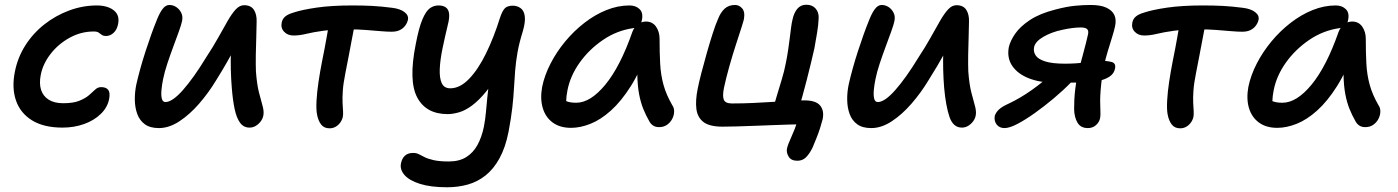

<svg xmlns="http://www.w3.org/2000/svg" viewBox="-20 -530 5905 811"><path d="M244 9Q165 9 115.5 -21.5Q66 -52 47.5 -105.5Q29 -159 43 -228Q55 -288 87.5 -339Q120 -390 168 -427.5Q216 -465 273 -486Q330 -507 390 -507Q418 -507 440.5 -498Q463 -489 473.5 -472Q484 -455 479 -429Q474 -404 459.5 -391Q445 -378 428 -378Q416 -378 409.5 -383Q403 -388 396.5 -392.5Q390 -397 376 -397Q322 -397 274 -370.5Q226 -344 193.5 -302Q161 -260 152 -213Q145 -177 153.5 -150.5Q162 -124 185.5 -109Q209 -94 247 -94Q290 -94 315.5 -104.5Q341 -115 356 -128Q371 -141 382 -151.5Q393 -162 407 -162Q428 -162 437 -150.5Q446 -139 441 -112Q434 -76 405.5 -48.5Q377 -21 335 -6Q293 9 244 9Z M651 11Q614 11 592 -5Q570 -21 560 -48Q550 -75 549.5 -108Q549 -141 556 -174Q562 -201 572 -237.5Q582 -274 594.5 -312.5Q607 -351 619 -384.5Q631 -418 639 -437Q652 -472 665.5 -490.5Q679 -509 695 -509Q712 -509 725.5 -499.5Q739 -490 746 -475Q753 -460 749 -441Q746 -426 735.5 -397Q725 -368 712 -333Q699 -298 687 -262Q675 -226 669 -196Q664 -172 662 -150Q660 -128 663.5 -113.5Q667 -99 679 -99Q708 -99 753 -150Q798 -201 851 -288Q880 -332 902 -371.5Q924 -411 941.5 -441.5Q959 -472 975.5 -490Q992 -508 1011 -508Q1040 -508 1052.5 -488.5Q1065 -469 1064 -439Q1064 -412 1062.5 -374Q1061 -336 1060.5 -297Q1060 -258 1061 -229Q1065 -175 1073.5 -141Q1082 -107 1088.5 -85Q1095 -63 1093 -46Q1091 -31 1082.5 -19Q1074 -7 1061.5 1Q1049 9 1034 9Q1009 9 994 -11.5Q979 -32 971 -70Q963 -108 959 -160Q956 -196 955 -236Q954 -276 955.5 -316Q957 -356 959 -390L996 -374Q986 -353 972.5 -328Q959 -303 940 -269.5Q921 -236 893 -191Q861 -138 821 -92Q781 -46 737.5 -17.5Q694 11 651 11Z M1220 -380Q1195 -380 1180 -396Q1165 -412 1170 -435Q1173 -450 1184.5 -460Q1196 -470 1220 -477Q1256 -489 1318.5 -498Q1381 -507 1468 -507Q1515 -507 1553 -505Q1591 -503 1637 -497Q1670 -493 1688.5 -479Q1707 -465 1703 -446Q1700 -433 1691.5 -421.5Q1683 -410 1669 -403Q1655 -396 1634 -396Q1615 -396 1586 -398.5Q1557 -401 1524 -403.5Q1491 -406 1457 -406Q1388 -406 1345 -400Q1302 -394 1273.5 -387Q1245 -380 1220 -380ZM1372 12Q1349 12 1336.5 -4Q1324 -20 1319 -47Q1315 -68 1317 -105Q1319 -142 1325.5 -185Q1332 -228 1340 -269Q1352 -328 1359.5 -371Q1367 -414 1372 -442L1483 -449Q1480 -435 1475 -409.5Q1470 -384 1464 -352Q1458 -320 1451.5 -286Q1445 -252 1439 -222Q1430 -177 1428 -146.5Q1426 -116 1427 -95.5Q1428 -75 1429 -61Q1430 -47 1428 -36Q1425 -23 1417 -12Q1409 -1 1397.5 5.5Q1386 12 1372 12Z M1868 261Q1799 261 1753.5 246.5Q1708 232 1688 208.5Q1668 185 1674 159Q1678 139 1690.5 127.5Q1703 116 1725 116Q1739 116 1749.5 121.5Q1760 127 1774 134Q1788 141 1812 146.5Q1836 152 1876 152Q1920 152 1949.5 133.5Q1979 115 1997 82Q2015 49 2024 5Q2030 -27 2032.5 -55.5Q2035 -84 2038 -114.5Q2041 -145 2045.5 -184Q2050 -223 2060 -275L2097 -245Q2066 -183 2034.5 -144.5Q2003 -106 1974 -84.5Q1945 -63 1918.5 -55.5Q1892 -48 1871 -48Q1780 -48 1742.5 -118Q1705 -188 1736 -343Q1749 -412 1764 -447.5Q1779 -483 1795.5 -495Q1812 -507 1832 -507Q1852 -507 1863.5 -498.5Q1875 -490 1877 -472Q1879 -454 1872 -427Q1859 -373 1849 -324.5Q1839 -276 1837.5 -238Q1836 -200 1846 -178.5Q1856 -157 1882 -157Q1923 -157 1961.5 -197Q2000 -237 2033 -304.5Q2066 -372 2092 -455Q2102 -485 2113 -495.5Q2124 -506 2146 -506Q2164 -506 2178.5 -496Q2193 -486 2196.5 -462.5Q2200 -439 2189 -400Q2173 -349 2166 -309Q2159 -269 2156 -232Q2153 -195 2151 -157.5Q2149 -120 2144 -75.5Q2139 -31 2128 27Q2115 93 2090 138.5Q2065 184 2031 211Q1997 238 1956 249.5Q1915 261 1868 261Z M2392 10Q2345 10 2314.5 -12.5Q2284 -35 2272.5 -74Q2261 -113 2270 -163Q2280 -212 2305.5 -261.5Q2331 -311 2367.5 -355Q2404 -399 2448.5 -433.5Q2493 -468 2541.5 -487.5Q2590 -507 2639 -507Q2666 -507 2682 -491Q2698 -475 2691 -444Q2689 -431 2679.5 -422Q2670 -413 2654 -411Q2585 -401 2526.5 -361Q2468 -321 2428.5 -265.5Q2389 -210 2377 -149Q2372 -124 2371.5 -103.5Q2371 -83 2379 -51L2338 -131Q2357 -109 2372.5 -102.5Q2388 -96 2414 -96Q2474 -96 2537 -172.5Q2600 -249 2651 -395Q2659 -416 2674.5 -427.5Q2690 -439 2708 -439Q2736 -439 2751 -417.5Q2766 -396 2766 -366Q2766 -308 2768.5 -261Q2771 -214 2782.5 -172Q2794 -130 2820 -85Q2828 -74 2827.5 -58Q2827 -42 2819 -27Q2811 -12 2797 -2.5Q2783 7 2764 7Q2749 7 2739 0.5Q2729 -6 2723 -17Q2708 -43 2697 -70.5Q2686 -98 2679.5 -132.5Q2673 -167 2672 -213.5Q2671 -260 2676 -323L2718 -325Q2685 -230 2644.5 -166Q2604 -102 2560.5 -63Q2517 -24 2474 -7Q2431 10 2392 10Z M3348 149Q3322 149 3311.5 132Q3301 115 3304 98Q3308 80 3323 47.5Q3338 15 3348 -17L3371 -5Q3350 -5 3317 -4Q3284 -3 3245 -1.5Q3206 0 3166 1.5Q3126 3 3091 4Q3056 5 3032 5Q2977 5 2951.5 -14.5Q2926 -34 2921.5 -70Q2917 -106 2927 -155Q2932 -181 2942.5 -221.5Q2953 -262 2965.5 -306Q2978 -350 2990.5 -389Q3003 -428 3013 -450Q3024 -478 3041 -493.5Q3058 -509 3085 -509Q3102 -509 3114.5 -495Q3127 -481 3123 -455Q3123 -448 3113 -417Q3103 -386 3088.5 -341.5Q3074 -297 3060.5 -249Q3047 -201 3038 -159Q3031 -124 3037.5 -108.5Q3044 -93 3072 -93Q3117 -93 3160 -95Q3203 -97 3242.5 -99.5Q3282 -102 3316 -104Q3350 -106 3378 -106Q3426 -106 3444 -84.5Q3462 -63 3455 -27Q3451 -11 3444 11Q3437 33 3428 55Q3419 77 3412 94Q3399 120 3384.5 134.5Q3370 149 3348 149ZM3244 -66Q3251 -91 3261 -124.5Q3271 -158 3282 -194Q3293 -230 3299 -262Q3305 -291 3309 -318.5Q3313 -346 3316 -370Q3319 -394 3321.5 -413.5Q3324 -433 3327 -445Q3333 -475 3347.5 -492.5Q3362 -510 3386 -510Q3411 -510 3425 -494Q3439 -478 3438 -454Q3437 -425 3431.5 -392.5Q3426 -360 3420 -326Q3414 -300 3406 -266Q3398 -232 3388.5 -195.5Q3379 -159 3370 -126Q3361 -93 3353 -70Z M3660 11Q3623 11 3601 -5Q3579 -21 3569 -48Q3559 -75 3558.5 -108Q3558 -141 3565 -174Q3571 -201 3581 -237.5Q3591 -274 3603.5 -312.5Q3616 -351 3628 -384.5Q3640 -418 3648 -437Q3661 -472 3674.5 -490.5Q3688 -509 3704 -509Q3721 -509 3734.5 -499.5Q3748 -490 3755 -475Q3762 -460 3758 -441Q3755 -426 3744.5 -397Q3734 -368 3721 -333Q3708 -298 3696 -262Q3684 -226 3678 -196Q3673 -172 3671 -150Q3669 -128 3672.5 -113.5Q3676 -99 3688 -99Q3717 -99 3762 -150Q3807 -201 3860 -288Q3889 -332 3911 -371.5Q3933 -411 3950.5 -441.5Q3968 -472 3984.5 -490Q4001 -508 4020 -508Q4049 -508 4061.5 -488.5Q4074 -469 4073 -439Q4073 -412 4071.5 -374Q4070 -336 4069.5 -297Q4069 -258 4070 -229Q4074 -175 4082.5 -141Q4091 -107 4097.5 -85Q4104 -63 4102 -46Q4100 -31 4091.5 -19Q4083 -7 4070.5 1Q4058 9 4043 9Q4006 9 3990.5 -36.5Q3975 -82 3968 -160Q3965 -196 3964 -236Q3963 -276 3964.5 -316Q3966 -356 3968 -390L4005 -374Q3990 -343 3967 -300.5Q3944 -258 3902 -191Q3870 -138 3830 -92Q3790 -46 3746.5 -17.5Q3703 11 3660 11Z M4575 11Q4545 11 4531.5 -11.5Q4518 -34 4517 -69Q4517 -87 4518 -109Q4519 -131 4522 -155Q4525 -179 4529 -200Q4532 -217 4539 -243Q4546 -269 4553.5 -296.5Q4561 -324 4567 -348Q4573 -372 4576 -386Q4579 -401 4571.5 -407.5Q4564 -414 4545 -414Q4529 -414 4509 -411.5Q4489 -409 4467 -404Q4423 -395 4388 -375Q4353 -355 4348 -331Q4344 -312 4354.5 -296Q4365 -280 4395 -270.5Q4425 -261 4479 -261Q4501 -261 4525 -262.5Q4549 -264 4571.5 -266.5Q4594 -269 4610.5 -271Q4627 -273 4632 -273Q4658 -273 4676 -268Q4694 -263 4690 -241Q4686 -219 4666 -206Q4646 -193 4614.5 -187Q4583 -181 4544 -181H4431Q4373 -181 4326.5 -199Q4280 -217 4256.5 -250.5Q4233 -284 4241 -330Q4247 -357 4268 -387.5Q4289 -418 4330.5 -445.5Q4372 -473 4439 -490Q4485 -502 4519.5 -505.5Q4554 -509 4587 -509Q4629 -509 4653.5 -497.5Q4678 -486 4687 -466.5Q4696 -447 4690 -419Q4686 -400 4677 -371.5Q4668 -343 4659 -313Q4650 -283 4644 -256Q4639 -232 4635 -203.5Q4631 -175 4629 -148.5Q4627 -122 4627 -105Q4627 -85 4628 -63.5Q4629 -42 4627 -32Q4624 -15 4610 -2Q4596 11 4575 11ZM4223 11Q4201 11 4189.5 -4.5Q4178 -20 4182 -41Q4186 -54 4198.5 -66.5Q4211 -79 4240 -92Q4289 -115 4338.5 -150Q4388 -185 4435 -229L4506 -184Q4472 -149 4431.5 -115Q4391 -81 4351 -52.5Q4311 -24 4277.5 -6.5Q4244 11 4223 11Z M4813 -380Q4788 -380 4773 -396Q4758 -412 4763 -435Q4766 -450 4777.5 -460Q4789 -470 4813 -477Q4849 -489 4911.5 -498Q4974 -507 5061 -507Q5108 -507 5146 -505Q5184 -503 5230 -497Q5263 -493 5281.5 -479Q5300 -465 5296 -446Q5293 -433 5284.5 -421.5Q5276 -410 5262 -403Q5248 -396 5227 -396Q5208 -396 5179 -398.5Q5150 -401 5117 -403.5Q5084 -406 5050 -406Q4981 -406 4938 -400Q4895 -394 4866.5 -387Q4838 -380 4813 -380ZM4965 12Q4942 12 4929.5 -4Q4917 -20 4912 -47Q4908 -68 4910 -105Q4912 -142 4918.5 -185Q4925 -228 4933 -269Q4945 -328 4952.5 -371Q4960 -414 4965 -442L5076 -449Q5073 -435 5068 -409.5Q5063 -384 5057 -352Q5051 -320 5044.5 -286Q5038 -252 5032 -222Q5023 -177 5021 -146.5Q5019 -116 5020 -95.5Q5021 -75 5022 -61Q5023 -47 5021 -36Q5018 -23 5010 -12Q5002 -1 4990.5 5.5Q4979 12 4965 12Z M5375 10Q5328 10 5297.5 -12.5Q5267 -35 5255.5 -74Q5244 -113 5253 -163Q5263 -212 5288.5 -261.5Q5314 -311 5350.5 -355Q5387 -399 5431.5 -433.5Q5476 -468 5524.5 -487.5Q5573 -507 5622 -507Q5649 -507 5665 -491Q5681 -475 5674 -444Q5672 -431 5662.5 -422Q5653 -413 5637 -411Q5568 -401 5509.5 -361Q5451 -321 5411.5 -265.5Q5372 -210 5360 -149Q5355 -124 5354.5 -103.5Q5354 -83 5362 -51L5321 -131Q5340 -109 5355.5 -102.5Q5371 -96 5397 -96Q5457 -96 5520 -172.5Q5583 -249 5634 -395Q5642 -416 5657.5 -427.5Q5673 -439 5691 -439Q5719 -439 5734 -417.5Q5749 -396 5749 -366Q5749 -308 5751.5 -261Q5754 -214 5765.5 -172Q5777 -130 5803 -85Q5811 -74 5810.5 -58Q5810 -42 5802 -27Q5794 -12 5780 -2.5Q5766 7 5747 7Q5732 7 5722 0.5Q5712 -6 5706 -17Q5691 -43 5680 -70.5Q5669 -98 5662.5 -132.5Q5656 -167 5655 -213.5Q5654 -260 5659 -323L5701 -325Q5668 -230 5627.5 -166Q5587 -102 5543.5 -63Q5500 -24 5457 -7Q5414 10 5375 10Z"/></svg>

Font: Shantell Sans Medium
Style: Italic
Weight: 500
Italic angle: -11°
Designer: Stephen Nixon, Anya Danilova, Shantell Martin
Foundry: Arrow Type
Version: Version 1.011;[c5ecc13dd]